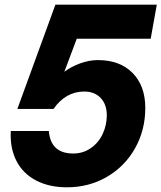

<svg xmlns="http://www.w3.org/2000/svg" viewBox="-20 -783 688 818"><path d="M26 -225H188Q196 -129 292 -129Q334 -129 367 -152Q400 -175 417.5 -212.5Q435 -250 435 -292Q435 -338 409 -365.5Q383 -393 339 -393Q260 -393 208 -319H54L216 -763H648L622 -618H307L254 -477Q283 -499 321.5 -513Q360 -527 397 -527Q491 -527 545 -472Q599 -417 599 -323Q599 -229 555.5 -151.5Q512 -74 435.5 -29.5Q359 15 265 15Q189 15 133 -14.5Q77 -44 49.5 -98.5Q22 -153 26 -225Z"/></svg>

Font: Open Sauce One ExtraBold Italic
Style: Regular
Weight: 800
Italic angle: -10°
Designer: Alfredo Marco Pradil
Foundry: Creative Sauce Fz LLC
Version: Version 1.477